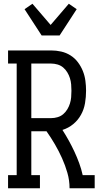

<svg xmlns="http://www.w3.org/2000/svg" viewBox="-20 -1004 540 1024"><path d="M23 0V-70H69V-665H23V-735H253Q280 -735 306.5 -729Q333 -723 356 -708.5Q379 -694 395.5 -672Q412 -650 422 -625Q432 -600 435.5 -573Q439 -546 439 -520Q439 -487 433.5 -454Q428 -421 412 -392Q396 -363 370.5 -342Q345 -321 313 -311Q331 -283 347 -254Q363 -225 377 -195Q391 -165 402.5 -133.5Q414 -102 421 -70H485V0H351Q351 -42 339.5 -82Q328 -122 311 -160Q294 -198 273 -234Q252 -270 228 -304H147V-70H193V0ZM147 -374H253Q270 -374 287 -379Q304 -384 317 -395Q330 -406 339 -421Q348 -436 353 -452Q358 -468 359.5 -485Q361 -502 361 -520Q361 -537 359.5 -554Q358 -571 353 -587Q348 -603 339 -618Q330 -633 317 -644Q304 -655 287 -660Q270 -665 253 -665H147ZM202 -815 111 -955 153 -984 250 -871 347 -984 389 -955 298 -815Z"/></svg>

Font: Iosevka Curly Slab
Style: Regular
Weight: 400
Monospace: yes
Designer: Belleve Invis
Foundry: Belleve Invis
Version: Version 22.1.2; ttfautohint (v1.8.4)